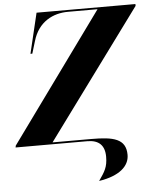

<svg xmlns="http://www.w3.org/2000/svg" viewBox="-70 -765 833 1035"><g transform="rotate(-5 346.5 -247.5)"><path d="M424 219C535 202 589 153 589 92C589 4 520 -10 402 -10H192L702 -704V-714H167L115 -496H125L145 -562C175 -666 257 -704 336 -704H496L-7 -10L-9 0H379C441 0 473 30 473 92C473 148 457 172 424 219Z"/></g></svg>

Font: Noto Serif Display SemiCondensed ExtraBold
Style: Italic
Weight: 800
Width: 4
Italic angle: -12°
Designer: Monotype Design Team
Foundry: Monotype Imaging Inc.
Version: Version 2.009